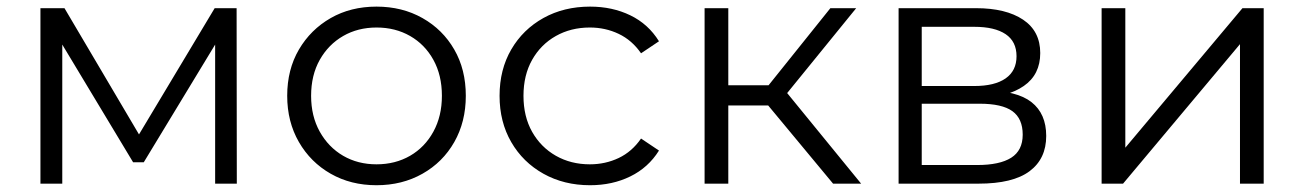

<svg xmlns="http://www.w3.org/2000/svg" viewBox="-20 -550 3906 575"><path d="M101.1 0V-525.5H173.1L411.1 -122.3H381.2L622.9 -525.5H688.6L689.2 0H624.3V-443.8L637.1 -437.6L410.6 -64.1H378.6L151.1 -442.1L166.5 -444.9V0Z M1107.5 4.7Q1030.7 4.7 970.4 -29.7Q910.1 -64 875.1 -124.7Q840.1 -185.5 840.1 -263.1Q840.1 -341.7 875.2 -401.6Q910.3 -461.5 970.4 -495.9Q1030.4 -530.2 1107.5 -530.2Q1184.6 -530.2 1245.2 -495.9Q1305.9 -461.6 1340.4 -401.7Q1375 -341.9 1375 -263.1Q1375 -185.3 1340.5 -124.6Q1306 -64 1245.2 -29.7Q1184.4 4.7 1107.5 4.7ZM1107.5 -57.9Q1163.9 -57.9 1208.2 -83.5Q1252.5 -109.2 1277.9 -155.7Q1303.4 -202.2 1303.4 -263Q1303.4 -324.8 1277.9 -370.8Q1252.5 -416.8 1208.2 -442.2Q1163.9 -467.6 1107.8 -467.6Q1051.7 -467.6 1007.7 -442.2Q963.6 -416.8 937.6 -370.8Q911.7 -324.8 911.7 -263Q911.7 -202.2 937.6 -155.7Q963.6 -109.2 1007.6 -83.5Q1051.7 -57.9 1107.5 -57.9Z M1747.1 4.7Q1669 4.7 1607.5 -29.7Q1546.1 -64 1511.1 -124.4Q1476.1 -184.8 1476.1 -263Q1476.1 -341.7 1511.1 -401.8Q1546.1 -461.9 1607.5 -496.1Q1669 -530.2 1747.1 -530.2Q1813.9 -530.2 1867.7 -504.1Q1921.6 -478 1953.5 -426.4L1899.8 -390.4Q1872.7 -429.7 1832.8 -448.6Q1792.9 -467.6 1746.5 -467.6Q1689.7 -467.6 1644.7 -442.2Q1599.6 -416.8 1573.6 -370.8Q1547.7 -324.8 1547.7 -263Q1547.7 -201.2 1573.6 -155.2Q1599.6 -109.2 1644.7 -83.5Q1689.7 -57.9 1746.5 -57.9Q1792.9 -57.9 1832.8 -76.8Q1872.7 -95.7 1899.8 -135.1L1953.5 -99.1Q1921.6 -48.1 1867.7 -21.7Q1813.9 4.7 1747.1 4.7Z M2474.9 0 2259.4 -259.6 2318.2 -294.8 2558.9 0ZM2090.1 0V-525.5H2161.1V0ZM2139.4 -234.2V-294.7H2308.3V-234.2ZM2323.9 -254.7 2257.7 -264.7 2466.8 -525.5H2544.1Z M2671.1 0V-525.5H2903Q2992.4 -525.5 3043.9 -491.1Q3095.3 -456.7 3095.3 -391.1Q3095.3 -326.5 3046 -292.5Q2996.7 -258.4 2917 -258.4L2931.1 -278.8Q3025 -278.8 3069.1 -244.1Q3113.2 -209.5 3113.2 -142.8Q3113.2 -74.5 3063.4 -37.3Q3013.5 0 2910.4 0ZM2740.4 -55.8H2906.6Q2973.8 -55.8 3008.3 -77.6Q3042.8 -99.4 3042.8 -146.8Q3042.8 -194.7 3011.9 -217.1Q2980.9 -239.4 2913.8 -239.4H2740.4ZM2740.4 -292.4H2897.8Q2958.8 -292.4 2991.6 -315.2Q3024.3 -338.1 3024.3 -381.6Q3024.3 -425.7 2991.6 -447.7Q2958.8 -469.7 2897.8 -469.7H2740.4Z M3279.1 0V-525.5H3350.1V-107.7L3700.9 -525.5H3764.5V0H3693.5V-417.8L3343.3 0Z"/></svg>

Font: Montserrat Thin
Style: Regular
Weight: 100
Designer: Julieta Ulanovsky
Foundry: Julieta Ulanovsky
Version: Version 9.000